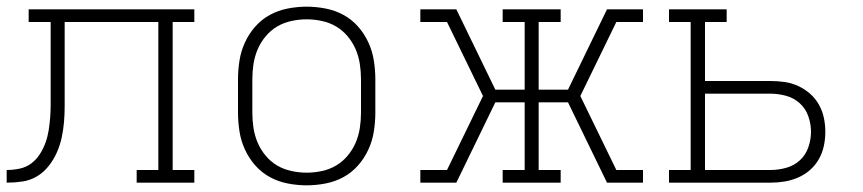

<svg xmlns="http://www.w3.org/2000/svg" viewBox="-20 -548 2590 576"><path d="M0 0V-38Q19 -38 38.5 -42Q58 -46 73.5 -57.5Q89 -69 99.5 -85.5Q110 -102 116.5 -120Q123 -138 126 -157Q129 -176 130.5 -195.5Q132 -215 132 -234Q132 -253 132 -273V-482H66V-520H563V-482H498V-38H563V0H390V-38H455V-482H174V-276Q174 -253 174 -229Q174 -205 172 -181.5Q170 -158 165 -135Q160 -112 150.5 -90.5Q141 -69 126 -50Q111 -31 91 -19Q71 -7 47.5 -3.5Q24 0 0 0Z M900 8Q872 8 843.5 2.5Q815 -3 790 -16.5Q765 -30 746 -51.5Q727 -73 715 -99Q703 -125 698.5 -153.5Q694 -182 694 -210V-310Q694 -338 698.5 -366.5Q703 -395 715 -421Q727 -447 746 -468.5Q765 -490 790 -503.5Q815 -517 843.5 -522.5Q872 -528 900 -528Q928 -528 956.5 -522.5Q985 -517 1010 -503.5Q1035 -490 1054 -468.5Q1073 -447 1085 -421Q1097 -395 1101.5 -366.5Q1106 -338 1106 -310V-210Q1106 -182 1101.5 -153.5Q1097 -125 1085 -99Q1073 -73 1054 -51.5Q1035 -30 1010 -16.5Q985 -3 956.5 2.5Q928 8 900 8ZM900 -30Q923 -30 946 -35Q969 -40 988.5 -51.5Q1008 -63 1023 -81Q1038 -99 1047 -120Q1056 -141 1059.5 -164Q1063 -187 1063 -210V-310Q1063 -333 1059.5 -356Q1056 -379 1047 -400Q1038 -421 1023 -439Q1008 -457 988.5 -468.5Q969 -480 946 -485Q923 -490 900 -490Q877 -490 854 -485Q831 -480 811.5 -468.5Q792 -457 777 -439Q762 -421 753 -400Q744 -379 740.5 -356Q737 -333 737 -310V-210Q737 -187 740.5 -164Q744 -141 753 -120Q762 -99 777 -81Q792 -63 811.5 -51.5Q831 -40 854 -35Q877 -30 900 -30Z M1241 0V-38H1321L1429 -260L1321 -482H1241V-520H1349L1466 -279H1554V-482H1488V-520H1662V-482H1596V-279H1684L1801 -520H1909V-482H1829L1721 -260L1829 -38H1909V0H1801L1684 -241H1596V-38H1662V0H1488V-38H1554V-241H1466L1349 0Z M1987 0V-38H2052V-482H1987V-520H2160V-482H2095V-305H2291Q2313 -305 2334 -302Q2355 -299 2374.5 -290Q2394 -281 2410 -267Q2426 -253 2436.5 -234.5Q2447 -216 2451.5 -195Q2456 -174 2456 -153Q2456 -131 2451.5 -110Q2447 -89 2436.5 -70.5Q2426 -52 2410 -38Q2394 -24 2374.5 -15.5Q2355 -7 2334 -3.5Q2313 0 2291 0ZM2095 -38H2291Q2315 -38 2338.5 -44.5Q2362 -51 2379.5 -67Q2397 -83 2405 -106Q2413 -129 2413 -153Q2413 -176 2405 -199Q2397 -222 2379.5 -238Q2362 -254 2338.5 -260.5Q2315 -267 2291 -267H2095Z"/></svg>

Font: Iosevka Etoile Extralight
Style: Regular
Weight: 200
Designer: Belleve Invis
Foundry: Belleve Invis
Version: Version 22.1.2; ttfautohint (v1.8.4)